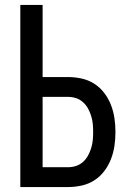

<svg xmlns="http://www.w3.org/2000/svg" viewBox="-20 -755 540 775"><path d="M62 0V-735H152V-444H254Q282 -444 309.5 -438Q337 -432 360.5 -417Q384 -402 401 -379.5Q418 -357 428 -331Q438 -305 442 -277.5Q446 -250 446 -222Q446 -194 442 -166.5Q438 -139 428 -113Q418 -87 401 -64.5Q384 -42 360.5 -27Q337 -12 309.5 -6Q282 0 254 0ZM254 -80Q271 -80 286.5 -85Q302 -90 314.5 -101Q327 -112 335 -126.5Q343 -141 348 -157Q353 -173 354.5 -189.5Q356 -206 356 -222Q356 -239 354.5 -255Q353 -271 348 -287Q343 -303 335 -317.5Q327 -332 314.5 -343Q302 -354 286.5 -359Q271 -364 254 -364H152V-80Z"/></svg>

Font: Iosevka Fixed Medium
Style: Regular
Weight: 500
Monospace: yes
Designer: Belleve Invis
Foundry: Belleve Invis
Version: Version 32.3.0